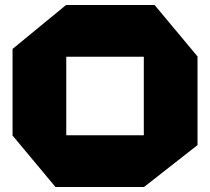

<svg xmlns="http://www.w3.org/2000/svg" viewBox="-20 -745 837 765"><path d="M244 -519V-725H596L767 -520V-519ZM201 0 30 -205V-206H553V0ZM30 -206V-550L243 -725H244V-206ZM553 0V-519H767V-167L554 0Z"/></svg>

Font: Foldit ExtraBold
Style: Regular
Weight: 800
Version: Version 1.003